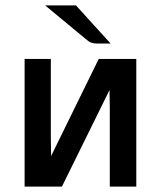

<svg xmlns="http://www.w3.org/2000/svg" viewBox="-20 -690 602 710"><path d="M147 -670H261L389 -529H340Q328 -529 320 -531.5Q312 -534 308 -537Q304 -540 293 -549ZM71 0V-472H168V-178Q168 -167 168.5 -145.5Q169 -124 169 -113L345 -472H484V0H386V-293Q386 -303 385.5 -324.5Q385 -346 385 -357L209 0Z"/></svg>

Font: Coval
Style: Medium
Weight: 500
Foundry: Context Ltd
Version: Version 001.000